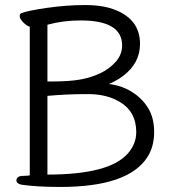

<svg xmlns="http://www.w3.org/2000/svg" viewBox="-20 -731 676 761"><path d="M319 -358Q245 -358 168 -351V-39Q414 -39 487 -123Q520 -161 520 -207Q520 -287 458 -325Q409 -356 338 -358ZM464 -551Q464 -650 300 -650Q230 -650 168 -633V-408H181Q256 -408 299.5 -416Q343 -424 379 -441.5Q415 -459 439.5 -487Q464 -515 464 -551ZM98 -36V-625Q85 -629 71.5 -643Q58 -657 58 -666.5Q58 -676 65 -679Q91 -689 167.5 -700Q244 -711 318 -711Q392 -711 441 -690Q535 -651 535 -557Q535 -481 468 -430Q439 -409 411 -398Q459 -393 500 -368.5Q541 -344 566 -304.5Q591 -265 591 -207.5Q591 -150 564 -108Q488 10 219 10Q126 10 65 1Q45 -3 45 -17Q45 -23 51 -28.5Q57 -34 73.5 -34Q90 -34 98 -36Z"/></svg>

Font: ToneOZ-Pinyin-WenKai-Regular
Style: Regular
Weight: 400
Designer: Fontworks Inc.
Foundry: ToneOZ
Version: Version 0.240331